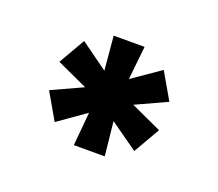

<svg xmlns="http://www.w3.org/2000/svg" viewBox="-54 -874 404 356"><g transform="rotate(20 148.5 -696.0)"><path d="M40 -668 101 -696 40 -724 70 -776 124 -737 118 -804H179L172 -738L227 -776L257 -724L196 -696L257 -668L227 -616L172 -655L179 -588H118L124 -654L70 -616Z"/></g></svg>

Font: Big Shoulders Display Black
Style: Regular
Weight: 900
Designer: Patric King
Foundry: XO Type Co
Version: Version 1.000; ttfautohint (v1.8.2)